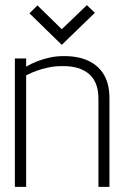

<svg xmlns="http://www.w3.org/2000/svg" viewBox="-20 -729 483 749"><path d="M350 -679 319 -709 221 -615 126 -708 95 -677 221 -554ZM364 -343V0H407V-345Q407 -382 398 -409.5Q389 -437 372 -456.5Q355 -476 332.5 -488Q310 -500 282 -505.5Q254 -511 223 -510Q199 -510 174 -504.5Q149 -499 125.5 -490Q102 -481 82 -469V-501H38V0H82V-435Q103 -446 124.5 -453.5Q146 -461 170 -466Q194 -471 219 -471Q249 -472 275 -466Q301 -460 321.5 -445Q342 -430 353 -405Q364 -380 364 -343Z"/></svg>

Font: Advent Pro Light
Style: Regular
Weight: 300
Version: Version 3.000